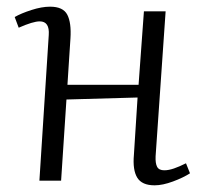

<svg xmlns="http://www.w3.org/2000/svg" viewBox="-20 -541 614 575"><path d="M392 -249 179 -243 163 0H98L126 -436Q129 -477 99 -477Q79 -477 36 -458L24 -490Q43 -501 74 -511Q105 -521 130 -521Q169 -521 181.5 -497Q194 -473 191 -426Q189 -392 186.5 -357Q184 -322 182 -287H395L411 -507H476L446 -73Q445 -52 450.5 -41.5Q456 -31 472 -31Q485 -31 501 -36.5Q517 -42 537 -52L549 -22Q529 -9 498 2.5Q467 14 443 14Q405 14 391 -9Q377 -32 381 -77Z"/></svg>

Font: Literata 36pt Light
Style: Italic
Weight: 300
Italic angle: -2°
Designer: Latin by Veronika Burian and Jose Scaglione. Greek by Irene Vlachou. Cyrillic by Vera Evstafieva
Foundry: TypeTogether
Version: Version 3.002